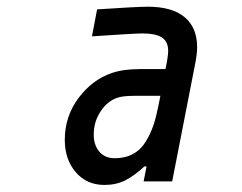

<svg xmlns="http://www.w3.org/2000/svg" viewBox="-20 -1030 707 561"><path d="M442.7 -720.1 448.6 -750H373Q337.9 -750 322.3 -744.1Q293.6 -734.4 273.8 -704.4Q253.9 -674.5 253.9 -636.1Q253.9 -606.1 270.2 -586.9Q286.5 -567.7 315.1 -567.7Q345.7 -567.7 368.5 -580.1Q391.3 -592.4 405.6 -615.9Q419.9 -639.3 428.1 -663.4Q436.2 -687.5 442.7 -720.1ZM411.5 -1010.4Q483.1 -1010.4 519.5 -979.8Q556 -949.2 556 -891.9Q556 -871.1 549.5 -839.8L483.1 -500H399.7L408.2 -543.6H401.7Q372.4 -516.3 345.7 -502.9Q319 -489.6 285.2 -489.6Q233.1 -489.6 201.2 -527Q169.3 -564.5 169.3 -621.1Q169.3 -690.1 209.3 -743.5Q249.3 -796.9 306 -816.4Q339.2 -828.1 388 -828.1H463.5Q471.4 -865.9 471.4 -880.9Q471.4 -908.2 453.5 -920.2Q435.5 -932.3 395.8 -932.3Q373.7 -932.3 248.7 -923.8L263.7 -1002.6Q380.9 -1010.4 411.5 -1010.4Z"/></svg>

Font: TypoPRO Monoid
Style: Italic
Weight: 400
Width: 4
Italic angle: -11°
Monospace: yes
Version: Version 0.61